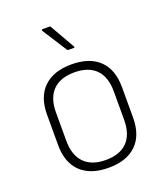

<svg xmlns="http://www.w3.org/2000/svg" viewBox="-131 -779 757 880"><g transform="rotate(-20 248.0 -339.5)"><path d="M248 11Q161 11 113 -34.5Q65 -80 65 -167V-315Q65 -401 113 -447Q161 -493 248 -493Q336 -493 383.5 -447.5Q431 -402 431 -315V-167Q431 -81 383.5 -35Q336 11 248 11ZM248 -27Q317 -27 353 -64Q389 -101 389 -172V-310Q389 -381 353 -417.5Q317 -454 248 -454Q180 -454 143.5 -417.5Q107 -381 107 -310V-172Q107 -101 143.5 -64Q180 -27 248 -27ZM258 -560Q254 -560 252 -564L176 -683Q175 -685 175.5 -687.5Q176 -690 179 -690H213Q219 -690 220 -685L288 -566Q291 -560 285 -560Z"/></g></svg>

Font: Sofia Sans Semi Condensed ExtraLight
Style: Regular
Weight: 250
Version: Version 4.100